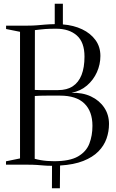

<svg xmlns="http://www.w3.org/2000/svg" viewBox="-20 -880 622 1026"><path d="M257.5 126 258 6Q233.5 6 216 4.5Q198.5 3 178 1.5Q157.5 0 124 0H12V-18L87 -33.5V-710L12.5 -725V-743H128Q156.5 -743 177.2 -744.8Q198 -746.5 220 -748.5Q242 -750.5 272.5 -751V-860H316V-749.5Q373.5 -745 418.8 -723.5Q464 -702 490.2 -666Q516.5 -630 516.5 -581Q516.5 -536 498 -494.5Q479.5 -453 445 -423.2Q410.5 -393.5 362 -384Q420.5 -386 465.8 -364.8Q511 -343.5 536.8 -305.2Q562.5 -267 562.5 -217.5Q562.5 -177 549.2 -139.2Q536 -101.5 505.8 -70.8Q475.5 -40 425.2 -20Q375 0 301 4.5L300 126ZM268.5 -18.5Q352.5 -18.5 396.8 -44Q441 -69.5 457.5 -112.5Q474 -155.5 474 -207.5Q474 -285 430.8 -327Q387.5 -369 301 -369Q286.5 -369 268.2 -369Q250 -369 231.2 -369Q212.5 -369 195.2 -368.5Q178 -368 166 -367L165.5 -31.5Q179.5 -27.5 196.5 -24.5Q213.5 -21.5 231.8 -20Q250 -18.5 268.5 -18.5ZM290.5 -398.5Q337.5 -398.5 368.8 -419Q400 -439.5 415.8 -479.5Q431.5 -519.5 431.5 -577.5Q431.5 -654.5 390.5 -690.5Q349.5 -726.5 280.5 -726.5Q244.5 -726.5 223.5 -725Q202.5 -723.5 189.8 -721.8Q177 -720 166.5 -719L166 -399.5Q178.5 -399 195.5 -398.5Q212.5 -398 230.5 -398.2Q248.5 -398.5 264.2 -398.5Q280 -398.5 290.5 -398.5Z"/></svg>

Font: Merriweather 144pt Light
Style: Regular
Weight: 300
Version: Version 2.100